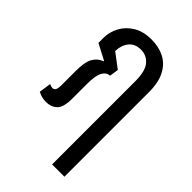

<svg xmlns="http://www.w3.org/2000/svg" viewBox="-229 -638 917 917"><g transform="rotate(45 229.5 -179.0)"><path d="M312 200V-100H395V200ZM81 10Q65 10 51.5 6.5Q38 3 25 -4L34 -65Q39 -63 44 -61Q49 -59 55 -59Q66 -59 71 -68.5Q76 -78 76 -98V-193Q76 -256 92 -284Q108 -312 137 -322L138 -325L58 -367V-401Q58 -441 77.5 -477Q97 -513 134.5 -535.5Q172 -558 226 -558Q275 -558 313 -539Q351 -520 373 -478.5Q395 -437 395 -371V0H312V-362Q312 -430 287.5 -459Q263 -488 225 -488Q185 -488 164 -462Q143 -436 142 -396L215 -341L208 -295Q185 -295 171.5 -270.5Q158 -246 158 -191V-92Q158 -31 136 -10.5Q114 10 81 10Z"/></g></svg>

Font: Noto Sans Thai ExtraCondensed
Style: Regular
Weight: 400
Width: 2
Designer: Monotype Design Team
Foundry: Monotype Imaging Inc.
Version: Version 2.002